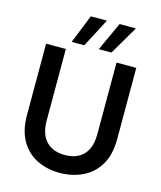

<svg xmlns="http://www.w3.org/2000/svg" viewBox="-134 -1019 944 1127"><g transform="rotate(15 338.0 -455.5)"><path d="M336 12Q260 12 198.5 -18Q137 -48 100.5 -110Q64 -172 64 -266V-700H184V-265Q184 -208 203 -171Q222 -134 256.5 -115.5Q291 -97 338 -97Q386 -97 420.5 -115.5Q455 -134 473.5 -171Q492 -208 492 -265V-700H612V-266Q612 -172 575 -110Q538 -48 475 -18Q412 12 336 12ZM371 -749 451 -923H550L448 -749ZM206 -749 276 -923H374L283 -749Z"/></g></svg>

Font: DM Sans 18pt SemiBold
Style: Regular
Weight: 600
Designer: Colophon Foundry, Jonny Pinhorn
Foundry: Colophon Foundry
Version: Version 4.004;gftools[0.9.30]